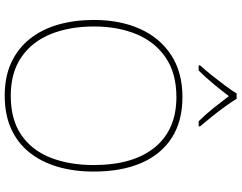

<svg xmlns="http://www.w3.org/2000/svg" viewBox="-122 -866 999 794"><g transform="rotate(90 377.0 -469.5)"><path d="M690 -358Q690 -277 670.5 -210Q651 -143 612 -93.5Q573 -44 514 -17Q455 10 376 10Q298 10 239.5 -17Q181 -44 141.5 -93.5Q102 -143 82.5 -210.5Q63 -278 63 -359Q63 -467 100 -549.5Q137 -632 208.5 -678.5Q280 -725 382 -725Q481 -725 549.5 -681.5Q618 -638 654 -556Q690 -474 690 -358ZM90 -359Q90 -259 121 -181.5Q152 -104 216 -59.5Q280 -15 377 -15Q475 -15 538.5 -58.5Q602 -102 632.5 -179.5Q663 -257 663 -358Q663 -521 590 -610.5Q517 -700 382 -700Q284 -700 219 -656Q154 -612 122 -535Q90 -458 90 -359ZM389 -949Q401 -929 421 -901.5Q441 -874 463 -846.5Q485 -819 503 -798V-792H482Q454 -820 426.5 -854.5Q399 -889 378 -917Q357 -889 328.5 -854.5Q300 -820 272 -792H251V-798Q270 -819 292 -846.5Q314 -874 334.5 -901.5Q355 -929 367 -949Z"/></g></svg>

Font: Noto Sans Hebrew Thin
Style: Regular
Weight: 250
Designer: Monotype Design Team
Foundry: Monotype Imaging Inc.
Version: Version 2.003